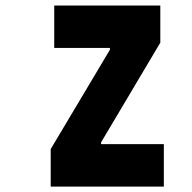

<svg xmlns="http://www.w3.org/2000/svg" viewBox="-20 -687 707 707"><path d="M179.7 -510.4V-666.7H570.3V-529.9L352.2 -162.8V-156.2H583.3V0H166.7V-138L384.8 -503.9V-510.4Z"/></svg>

Font: TypoPRO Monoid
Style: Bold
Weight: 700
Width: 4
Monospace: yes
Designer: Andreas Larsen (@larsenwork)
Version: Version 0.61